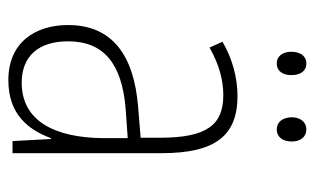

<svg xmlns="http://www.w3.org/2000/svg" viewBox="-167 -577 754 460"><g transform="rotate(90 210.0 -347.0)"><path d="M104 -668C104 -648 114 -633 132 -633C150 -633 160 -647 160 -668C160 -690 150 -704 132 -704C114 -704 104 -689 104 -668ZM261 -669C261 -648 272 -633 290 -633C308 -633 319 -647 319 -669C319 -690 308 -704 290 -704C272 -704 261 -689 261 -669ZM210 -539C165 -539 119 -526 80 -503L94 -472C136 -496 174 -505 208 -505C279 -505 310 -466 310 -353V-307L237 -301C111 -291 40 -238 40 -133C40 -54 82 10 172 10C254 10 291 -38 311 -92H313L318 0H347V-357C347 -486 305 -539 210 -539ZM240 -271 311 -276V-218C310 -101 270 -22 178 -22C115 -22 79 -62 79 -133C79 -219 133 -262 240 -271Z"/></g></svg>

Font: Noto Sans Gujarati Condensed ExtraLight
Style: Regular
Weight: 200
Width: 3
Designer: Jelle Bosma - Monotype Design Team, Universal Thirst
Foundry: Monotype Imaging Inc.
Version: Version 2.106